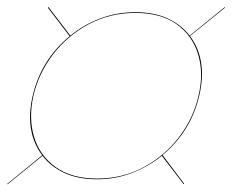

<svg xmlns="http://www.w3.org/2000/svg" viewBox="-99 -648 689 528"><path d="M-79 -142.5 17 -221Q-32 -286.5 -9 -385Q14 -483.5 92.5 -548.5L32.5 -627L34.5 -628.5L94.5 -550Q131 -580 176.5 -597.2Q222 -614.5 273.5 -614.5Q325 -614.5 362.2 -597.2Q399.5 -580 422.5 -550L518.5 -628L520 -627L423.5 -549Q472 -483.5 449 -385Q426 -286.5 348 -221.5L407.5 -143L406 -141.5L346 -219.5Q309.5 -190 264.2 -172.5Q219 -155 167.5 -155Q116 -155 78.5 -172.2Q41 -189.5 18 -219.5L-78.5 -141ZM-7 -385Q-21 -323 -5.2 -271.2Q10.5 -219.5 54.5 -188.2Q98.5 -157 168 -157Q238 -157 296 -188.2Q354 -219.5 393.5 -271.2Q433 -323 447 -385Q461.5 -447 445.8 -498.8Q430 -550.5 386.5 -581.5Q343 -612.5 273 -612.5Q203.5 -612.5 145.2 -581.5Q87 -550.5 47.2 -498.8Q7.5 -447 -7 -385Z"/></svg>

Font: Bodoni* 96pt
Style: Italic
Weight: 400
Italic angle: -13°
Version: Version 2.3